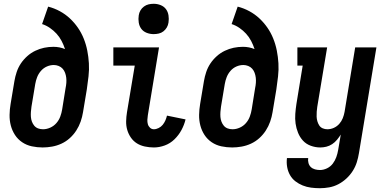

<svg xmlns="http://www.w3.org/2000/svg" viewBox="-20 -770 2040 1013"><path d="M205 8Q176 8 148 2Q120 -4 97 -19.5Q74 -35 59 -58Q44 -81 37 -108Q30 -135 30.5 -164Q31 -193 36 -222L56 -342Q60 -366 68 -390Q76 -414 90 -435Q104 -456 123.5 -473.5Q143 -491 166 -502Q189 -513 213 -518Q237 -523 262 -523Q278 -523 293.5 -520Q309 -517 323 -511Q316 -533 305 -554Q294 -575 278.5 -592Q263 -609 243.5 -622.5Q224 -636 202 -643L234 -735Q266 -727 295.5 -711Q325 -695 348.5 -673Q372 -651 390.5 -624.5Q409 -598 421.5 -567Q434 -536 440.5 -503Q447 -470 449 -436Q451 -402 447 -367Q443 -332 438 -298L418 -178Q414 -153 405.5 -128.5Q397 -104 382.5 -81.5Q368 -59 348 -41Q328 -23 304 -12Q280 -1 254.5 3.5Q229 8 205 8ZM207 -88Q226 -88 245 -96.5Q264 -105 277.5 -120.5Q291 -136 298 -155Q305 -174 308 -193L326 -305Q329 -319 330 -333Q331 -347 329.5 -360Q328 -373 323.5 -385.5Q319 -398 310.5 -407.5Q302 -417 289.5 -422Q277 -427 264 -427Q245 -427 227 -419Q209 -411 196 -396Q183 -381 176 -363Q169 -345 166 -327L146 -207Q144 -193 143 -179.5Q142 -166 143 -153Q144 -140 148.5 -128Q153 -116 161 -106.5Q169 -97 181 -92.5Q193 -88 207 -88Z M792 8Q768 8 744.5 3Q721 -2 702.5 -13.5Q684 -25 671 -43.5Q658 -62 651.5 -84Q645 -106 645.5 -130Q646 -154 650 -178L691 -424H578V-520H819L760 -162Q758 -150 757.5 -138Q757 -126 760 -115Q763 -104 771.5 -96Q780 -88 792 -88Q804 -88 817 -94.5Q830 -101 838.5 -111.5Q847 -122 852.5 -134.5Q858 -147 861 -160L959 -140Q952 -111 937.5 -84Q923 -57 900.5 -35Q878 -13 849 -2.5Q820 8 792 8ZM791 -590Q771 -590 753.5 -597Q736 -604 725.5 -618Q715 -632 712 -651Q709 -670 712 -689Q714 -703 721 -715Q728 -727 739.5 -735.5Q751 -744 764 -747Q777 -750 791 -750Q810 -750 827.5 -743Q845 -736 855.5 -722Q866 -708 869 -689Q872 -670 869 -651Q867 -637 860 -625Q853 -613 842 -604.5Q831 -596 817.5 -593Q804 -590 791 -590Z M1205 8Q1176 8 1148 2Q1120 -4 1097 -19.5Q1074 -35 1059 -58Q1044 -81 1037 -108Q1030 -135 1030.5 -164Q1031 -193 1036 -222L1056 -342Q1060 -366 1068 -390Q1076 -414 1090 -435Q1104 -456 1123.5 -473.5Q1143 -491 1166 -502Q1189 -513 1213 -518Q1237 -523 1262 -523Q1278 -523 1293.5 -520Q1309 -517 1323 -511Q1316 -533 1305 -554Q1294 -575 1278.5 -592Q1263 -609 1243.5 -622.5Q1224 -636 1202 -643L1234 -735Q1266 -727 1295.5 -711Q1325 -695 1348.5 -673Q1372 -651 1390.5 -624.5Q1409 -598 1421.5 -567Q1434 -536 1440.5 -503Q1447 -470 1449 -436Q1451 -402 1447 -367Q1443 -332 1438 -298L1418 -178Q1414 -153 1405.5 -128.5Q1397 -104 1382.5 -81.5Q1368 -59 1348 -41Q1328 -23 1304 -12Q1280 -1 1254.5 3.5Q1229 8 1205 8ZM1207 -88Q1226 -88 1245 -96.5Q1264 -105 1277.5 -120.5Q1291 -136 1298 -155Q1305 -174 1308 -193L1326 -305Q1329 -319 1330 -333Q1331 -347 1329.5 -360Q1328 -373 1323.5 -385.5Q1319 -398 1310.5 -407.5Q1302 -417 1289.5 -422Q1277 -427 1264 -427Q1245 -427 1227 -419Q1209 -411 1196 -396Q1183 -381 1176 -363Q1169 -345 1166 -327L1146 -207Q1144 -193 1143 -179.5Q1142 -166 1143 -153Q1144 -140 1148.5 -128Q1153 -116 1161 -106.5Q1169 -97 1181 -92.5Q1193 -88 1207 -88Z M1668 223Q1644 223 1621 220Q1598 217 1577 208.5Q1556 200 1538.5 186.5Q1521 173 1510 153.5Q1499 134 1495 111Q1491 88 1494 64H1606Q1604 77 1607.5 90Q1611 103 1620 111.5Q1629 120 1642 123.5Q1655 127 1668 127Q1687 127 1705.5 118Q1724 109 1736 93Q1748 77 1754.5 58.5Q1761 40 1764 22L1778 -60Q1769 -46 1758 -32.5Q1747 -19 1732.5 -9.5Q1718 0 1702 4Q1686 8 1670 8Q1644 8 1619.5 -1Q1595 -10 1578.5 -28Q1562 -46 1552.5 -69.5Q1543 -93 1539.5 -118Q1536 -143 1538 -169.5Q1540 -196 1544 -222L1577 -424H1549V-520H1706L1654 -207Q1652 -194 1651 -180.5Q1650 -167 1650.5 -154.5Q1651 -142 1654.5 -130Q1658 -118 1664.5 -108Q1671 -98 1682.5 -93Q1694 -88 1707 -88Q1725 -88 1741.5 -95.5Q1758 -103 1770 -116.5Q1782 -130 1788.5 -146.5Q1795 -163 1798 -180L1854 -520H1966L1874 37Q1870 62 1862.5 86Q1855 110 1841 132Q1827 154 1807.5 172Q1788 190 1765 202Q1742 214 1717 218.5Q1692 223 1668 223Z"/></svg>

Font: Iosevka Gothic
Style: Bold Italic
Weight: 700
Italic angle: -9°
Monospace: yes
Designer: Belleve Invis
Foundry: Belleve Invis
Version: Version 15.5.1; ttfautohint (v1.8.4)